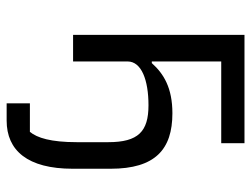

<svg xmlns="http://www.w3.org/2000/svg" viewBox="-109 -447 756 578"><g transform="rotate(90 269.0 -158.0)"><path d="M291 130V200H343C433 200 488 137 488 1V-113C488 -247 430 -299 321 -299C245 -299 202 -273 170 -237H165V-446H411V-516H85V0H165V-164C165 -206 221 -227 297 -227C376 -227 408 -196 408 -106V-11C408 67 395 108 377 130Z"/></g></svg>

Font: Braiins Sans
Style: Regular
Weight: 400
Designer: Mike Abbink, Paul van der Laan, Pieter van Rosmalen, Jiri Chlebus, Lubos Buracinsky
Foundry: Bold Monday, Sudetype
Version: Version 1.000;hotconv 1.0.109;makeotfexe 2.5.65596